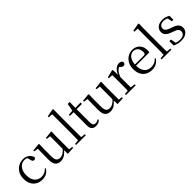

<svg xmlns="http://www.w3.org/2000/svg" viewBox="315 -2243 3696 3696"><g transform="rotate(-45 2163.5 -395.0)"><path d="M297 15Q224 15 168 -17Q112 -49 80 -108.5Q48 -168 48 -251Q48 -341 85 -403.5Q122 -466 181.5 -498.5Q241 -531 310 -531Q355 -531 393 -514.5Q431 -498 457.5 -469Q484 -440 495 -399Q486 -364 453 -364Q432 -364 419.5 -375.5Q407 -387 403 -413L378 -502L428 -462Q397 -482 370 -490.5Q343 -499 315 -499Q264 -499 223 -470Q182 -441 158.5 -388Q135 -335 135 -262Q135 -154 188 -94.5Q241 -35 325 -35Q370 -35 409 -52.5Q448 -70 481 -107L497 -94Q464 -42 416 -13.5Q368 15 297 15Z M798 15Q727 15 688 -29.5Q649 -74 650 -186L653 -484L675 -467L570 -481V-507L727 -523L737 -511L733 -380V-185Q733 -105 758.5 -73Q784 -41 833 -41Q880 -41 923 -68Q966 -95 1002 -142L1025 -103H999Q960 -51 910 -18Q860 15 798 15ZM993 9 990 -114V-116L991 -471L910 -480V-506L1065 -523L1075 -511L1071 -380V-35L1147 -27V0Z M1225 0V-28L1341 -39H1373L1491 -28V0ZM1315 0Q1316 -31 1316.5 -70.5Q1317 -110 1317.5 -151.5Q1318 -193 1318 -229V-744L1230 -748V-775L1388 -805L1403 -796L1400 -641V-229Q1400 -193 1400.5 -151.5Q1401 -110 1401.5 -70.5Q1402 -31 1403 0Z M1679 -479V-516H1864V-479ZM1760 15Q1697 15 1667 -18Q1637 -51 1637 -118Q1637 -142 1637.5 -161Q1638 -180 1638 -207V-479H1538V-509L1659 -519L1639 -504L1669 -672H1724L1720 -501V-489V-118Q1720 -71 1737.5 -50Q1755 -29 1788 -29Q1810 -29 1827 -35.5Q1844 -42 1864 -54L1879 -37Q1858 -12 1829 1.5Q1800 15 1760 15Z M2151 15Q2080 15 2041 -29.5Q2002 -74 2003 -186L2006 -484L2028 -467L1923 -481V-507L2080 -523L2090 -511L2086 -380V-185Q2086 -105 2111.5 -73Q2137 -41 2186 -41Q2233 -41 2276 -68Q2319 -95 2355 -142L2378 -103H2352Q2313 -51 2263 -18Q2213 15 2151 15ZM2346 9 2343 -114V-116L2344 -471L2263 -480V-506L2418 -523L2428 -511L2424 -380V-35L2500 -27V0Z M2584 0V-28L2695 -40H2736L2849 -28V0ZM2667 0Q2668 -24 2668.5 -65Q2669 -106 2669.5 -150.5Q2670 -195 2670 -229V-289Q2670 -341 2669.5 -381Q2669 -421 2667 -458L2579 -462V-488L2733 -528L2746 -520L2752 -379V-378V-229Q2752 -195 2752.5 -150.5Q2753 -106 2753.5 -65Q2754 -24 2755 0ZM2751 -319 2730 -371H2748Q2763 -420 2790 -455.5Q2817 -491 2850.5 -511Q2884 -531 2919 -531Q2948 -531 2970 -519.5Q2992 -508 2999 -486Q2998 -459 2986 -444Q2974 -429 2947 -429Q2928 -429 2913 -438.5Q2898 -448 2881 -467L2858 -489L2903 -487Q2851 -473 2814.5 -432.5Q2778 -392 2751 -319Z M3289 15Q3216 15 3158 -15Q3100 -45 3067 -106Q3034 -167 3034 -257Q3034 -341 3068.5 -402.5Q3103 -464 3159 -497.5Q3215 -531 3281 -531Q3346 -531 3392.5 -503.5Q3439 -476 3463.5 -429Q3488 -382 3488 -323Q3488 -287 3481 -263H3073V-294H3363Q3390 -294 3399 -308Q3408 -322 3408 -352Q3408 -416 3374 -457.5Q3340 -499 3279 -499Q3235 -499 3199 -471.5Q3163 -444 3142 -392.5Q3121 -341 3121 -269Q3121 -188 3145.5 -136Q3170 -84 3213 -59.5Q3256 -35 3311 -35Q3364 -35 3403.5 -53.5Q3443 -72 3474 -108L3490 -94Q3457 -44 3407 -14.5Q3357 15 3289 15Z M3555 0V-28L3671 -39H3703L3821 -28V0ZM3645 0Q3646 -31 3646.5 -70.5Q3647 -110 3647.5 -151.5Q3648 -193 3648 -229V-744L3560 -748V-775L3718 -805L3733 -796L3730 -641V-229Q3730 -193 3730.5 -151.5Q3731 -110 3731.5 -70.5Q3732 -31 3733 0Z M4075 15Q4027 15 3988 4.5Q3949 -6 3908 -25V-144H3952L3976 -18L3939 -20V-56Q3967 -37 3998 -27Q4029 -17 4073 -17Q4139 -17 4172.5 -44Q4206 -71 4206 -113Q4206 -150 4183.5 -173.5Q4161 -197 4100 -216L4048 -235Q3987 -257 3951.5 -291.5Q3916 -326 3916 -382Q3916 -445 3964.5 -488Q4013 -531 4103 -531Q4148 -531 4183.5 -520Q4219 -509 4256 -486L4253 -379H4213L4189 -496L4220 -490V-458Q4190 -479 4162 -488.5Q4134 -498 4103 -498Q4046 -498 4017 -473Q3988 -448 3988 -408Q3988 -372 4012 -349.5Q4036 -327 4090 -308L4141 -290Q4217 -264 4249 -228Q4281 -192 4281 -140Q4281 -97 4257.5 -61.5Q4234 -26 4189 -5.5Q4144 15 4075 15Z"/></g></svg>

Font: Noto Serif SC
Style: Regular
Weight: 400
Designer: Ryoko NISHIZUKA 西塚涼子 (kana & ideographs); Frank Grießhammer (Latin, Greek & Cyrillic); Wenlong ZHANG 张文龙 (bopomofo); San
Foundry: Adobe
Version: Version 2.002-H1;hotconv 1.1.0;makeotfexe 2.6.0